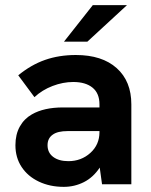

<svg xmlns="http://www.w3.org/2000/svg" viewBox="-20 -717 586 747"><path d="M368 -65Q343 -27 306.5 -8.5Q270 10 228 10Q174 10 131 -10.5Q88 -31 64 -67.5Q40 -104 40 -152Q40 -194 57 -224.5Q74 -255 104 -272Q151 -299 225 -299H367V-311Q367 -354 340 -376Q313 -398 265 -398Q225 -398 184.5 -382.5Q144 -367 114 -339L51 -424Q101 -465 155.5 -484Q210 -503 275 -503Q377 -503 434 -452Q491 -401 491 -311V0H377ZM246 -90Q296 -90 331.5 -122Q367 -154 367 -203V-207H243Q204 -207 185 -193Q165 -179 165 -152Q165 -123 187 -106.5Q209 -90 246 -90ZM341 -697H474L320 -555H229Z"/></svg>

Font: Hanken Grotesk
Style: Bold
Weight: 700
Designer: Alfredo Marco Pradil
Foundry: Hanken Design Co.
Version: Version 3.014